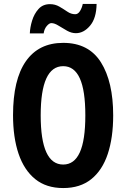

<svg xmlns="http://www.w3.org/2000/svg" viewBox="-20 -942 639 972"><path d="M553 -358Q553 -245 525.5 -162.5Q498 -80 442 -35Q386 10 300 10Q214 10 158 -35.5Q102 -81 74 -163.5Q46 -246 46 -359Q46 -539 111 -632Q176 -725 300 -725Q429 -725 491 -626.5Q553 -528 553 -358ZM186 -358Q186 -109 300 -109Q356 -109 384 -170.5Q412 -232 412 -358Q412 -484 384 -545.5Q356 -607 300 -607Q186 -607 186 -358ZM131 -773Q132 -803 142.5 -837.5Q153 -872 175 -896.5Q197 -921 233 -921Q259 -921 280.5 -908.5Q302 -896 321 -883Q340 -870 361 -870Q375 -870 385 -886Q395 -902 399 -922H469Q468 -850 436 -812Q404 -774 364 -774Q342 -774 319.5 -786.5Q297 -799 276.5 -812Q256 -825 240 -825Q229 -825 216.5 -810Q204 -795 201 -773Z"/></svg>

Font: Noto Sans Sinhala UI ExtraCondensed
Style: Bold
Weight: 700
Width: 2
Designer: Jelle Bosma - Monotype Design Team
Foundry: Monotype Imaging Inc.
Version: Version 2.006; ttfautohint (v1.8.4.7-5d5b)